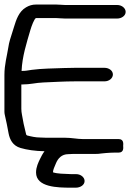

<svg xmlns="http://www.w3.org/2000/svg" viewBox="-37 -688 631 865"><path d="M282.3 157.5H304.8C324.7 157.5 344.1 145.6 344.1 127.5C344.1 111.1 327.2 96.5 306 96.5H283.9C249.3 95 221.9 95.1 201.6 88.3C201.9 76.2 208.4 64.3 214.7 48.6C224 25.7 240.6 6.5 271 6.5C277.8 6.5 284.5 5.5 292.3 5.5H392.3C402.4 5.5 410.2 5 421 3.3L440.4 1.4C450.9 0.4 470.2 -0.5 479.8 -0.5H497.3C523 -0.5 517.9 -25.5 517.9 -31C517.9 -36.5 523 -61.5 497.3 -61.5H336C311.6 -61.5 285.7 -67.5 254.8 -67.5H169.8C164.7 -67.5 154.8 -68.5 143.5 -68.5C123.8 -68.5 103.2 -73 84.7 -77.9C83.8 -78.6 82.1 -80.2 81 -81.5C76.9 -102.6 69.5 -125.9 66.5 -146.5C63.7 -165.5 59.1 -179 59.1 -198V-307.5H63.5C100.2 -307.5 123.2 -315.1 158.1 -316.5C205.1 -318.4 253.2 -321.5 301 -321.5H433.5C455.5 -321.5 471.6 -336 471.6 -352.5C471.6 -369.7 454.3 -382.5 433.5 -382.5H302.3C286.1 -382.5 269.2 -382.2 251.5 -381.5C205.1 -379.7 150 -379.4 106 -373.3C85 -370.4 80.1 -368.5 63.5 -368.5H60.2C63.2 -434.4 82.8 -494.2 99.9 -552.9C104.8 -569.9 117.2 -603.4 124.8 -606.5H217.3C227.3 -606.5 241.4 -604.5 256 -604.5H491C511.1 -604.5 529.1 -617.4 529.1 -634.5C529.1 -650.9 512.2 -665.5 491 -665.5H256C246.6 -665.5 230.3 -667.5 217.3 -667.5H124.8C108.3 -667.5 94.6 -663.3 80.4 -655C47.4 -635.9 35.7 -597.7 26.5 -568L8.3 -509.9C4.6 -498 2.3 -486.3 0.5 -474.5C-5.4 -436.4 -17.1 -397.4 -17.1 -350.5V-198C-17.1 -188.7 -17.5 -179.4 -15.6 -171.6C-8.4 -142.8 -4 -115.7 1.8 -86.5C7.1 -60 19.9 -31.7 55.7 -21.3C83.9 -13 121 -7.4 163.5 -6.6C154.8 5 148 18.2 142.6 29.6C136.2 43.2 125.4 64.3 125.4 89C125.4 155.9 222.7 157.5 282.3 157.5Z"/></svg>

Font: CiSf OpenHand
Style: BdExt
Weight: 400
Foundry: Cannot Into Space Fonts
Version: Version 0.7892